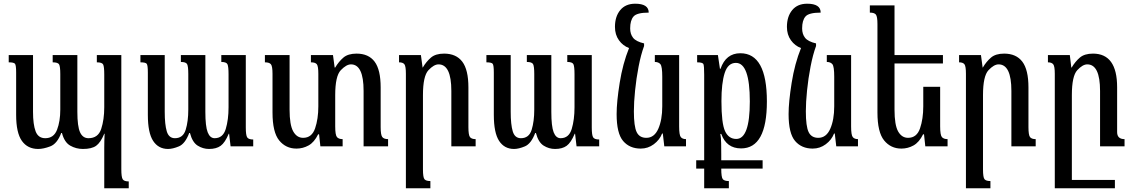

<svg xmlns="http://www.w3.org/2000/svg" viewBox="-20 -789 6103 1035"><path d="M502 -453V-492H634V123Q634 166 641.5 177.5Q649 189 674 189V226H542V8Q542 -11 542.5 -30Q543 -49 544 -68H542Q522 -20 498 -3Q474 14 427 14Q390 14 358.5 -4Q327 -22 314 -72H310Q288 -14 251 0Q214 14 186 14Q129 14 98 -29.5Q67 -73 67 -170V-398Q67 -437 61 -445Q55 -453 27 -453V-492H158V-186Q158 -118 172 -81Q186 -44 224 -44Q270 -44 287.5 -89.5Q305 -135 305 -198V-389Q305 -431 298.5 -442Q292 -453 264 -453V-492H397V-186Q397 -108 411.5 -76Q426 -44 457 -44Q509 -44 525.5 -94Q542 -144 542 -211V-387Q542 -430 536 -441.5Q530 -453 502 -453Z M1173 -455V-492H1305V-102Q1305 -60 1312.5 -48.5Q1320 -37 1345 -37V0H1223L1215 -68H1213Q1193 -20 1169.5 -3Q1146 14 1107 14Q1074 14 1045.5 -4Q1017 -22 1004 -72H1000Q978 -14 944.5 0Q911 14 886 14Q834 14 805.5 -29.5Q777 -73 777 -170V-398Q777 -437 771 -445Q765 -453 737 -453V-492H868V-186Q868 -118 879 -81Q890 -44 923 -44Q967 -44 981 -89.5Q995 -135 995 -198V-390Q995 -432 988.5 -443.5Q982 -455 955 -455V-492H1087V-186Q1087 -108 1099.5 -76Q1112 -44 1137 -44Q1182 -44 1197 -94Q1212 -144 1212 -211V-388Q1212 -431 1206 -443Q1200 -455 1173 -455Z M2032 -318V-104Q2032 -61 2041 -50Q2050 -39 2072 -39V0H1940V-299Q1940 -442 1872 -442Q1847 -442 1817 -410.5Q1787 -379 1787 -276V-108Q1787 -61 1796.5 -50Q1806 -39 1827 -39V0H1707L1700 -65H1695Q1674 -22 1643.5 -5Q1613 12 1578 12Q1521 12 1485 -32Q1449 -76 1449 -183V-391Q1449 -432 1440.5 -442.5Q1432 -453 1408 -453V-492H1541V-198Q1541 -116 1560.5 -81Q1580 -46 1614 -46Q1661 -46 1678.5 -97Q1696 -148 1696 -216V-391Q1696 -432 1688 -442.5Q1680 -453 1656 -453V-492H1775L1784 -425H1787Q1806 -457 1831 -478.5Q1856 -500 1902 -500Q1967 -500 1999.5 -456.5Q2032 -413 2032 -318Z M2505 -104Q2505 -61 2513.5 -50Q2522 -39 2544 -39V0H2413V-299Q2413 -442 2344 -442Q2319 -442 2289.5 -410.5Q2260 -379 2260 -276V124Q2260 168 2268.5 177.5Q2277 187 2300 187V226H2168V-391Q2168 -432 2160 -442.5Q2152 -453 2131 -453V-492H2249L2258 -425H2259Q2278 -457 2303 -478.5Q2328 -500 2374 -500Q2439 -500 2472 -456.5Q2505 -413 2505 -318Z M3038 -455V-492H3170V-102Q3170 -60 3177.5 -48.5Q3185 -37 3210 -37V0H3088L3080 -68H3078Q3058 -20 3034.5 -3Q3011 14 2972 14Q2939 14 2910.5 -4Q2882 -22 2869 -72H2865Q2843 -14 2809.5 0Q2776 14 2751 14Q2699 14 2670.5 -29.5Q2642 -73 2642 -170V-398Q2642 -437 2636 -445Q2630 -453 2602 -453V-492H2733V-186Q2733 -118 2744 -81Q2755 -44 2788 -44Q2832 -44 2846 -89.5Q2860 -135 2860 -198V-390Q2860 -432 2853.5 -443.5Q2847 -455 2820 -455V-492H2952V-186Q2952 -108 2964.5 -76Q2977 -44 3002 -44Q3047 -44 3062 -94Q3077 -144 3077 -211V-388Q3077 -431 3071 -443Q3065 -455 3038 -455Z M3549 -69Q3536 -35 3504.5 -11.5Q3473 12 3434 12Q3374 12 3339 -29Q3304 -70 3304 -174Q3304 -239 3320.5 -342.5Q3337 -446 3371 -530Q3338 -542 3316.5 -572Q3295 -602 3295 -644Q3295 -700 3323.5 -734.5Q3352 -769 3404 -769Q3477 -769 3477 -721Q3413 -721 3395 -700Q3377 -679 3377 -636Q3377 -605 3393 -585Q3409 -565 3452 -555V-541Q3435 -495 3422.5 -430.5Q3410 -366 3403.5 -301.5Q3397 -237 3397 -189Q3397 -108 3412 -77Q3427 -46 3464 -46Q3507 -46 3528.5 -94.5Q3550 -143 3550 -216V-375Q3550 -431 3540 -443Q3530 -455 3510 -455V-492H3641V-108Q3641 -61 3650 -50Q3659 -39 3678 -39V0H3561L3553 -69Z M3869 -244Q3869 -124 3888.5 -82Q3908 -40 3949 -40Q4022 -40 4022 -242Q4022 -450 3947 -450Q3904 -450 3886.5 -395.5Q3869 -341 3869 -244ZM3909 187V226H3776V120H3733V75H3776V-386Q3776 -433 3772 -443Q3768 -453 3738 -453V-492H3850L3861 -418H3864Q3893 -502 3971 -502Q4114 -502 4114 -242Q4114 11 3975 11Q3896 11 3868 -67H3863Q3867 -47 3867.5 -16.5Q3868 14 3868 43V75H4091V120H3868Q3868 167 3876.5 177Q3885 187 3909 187Z M4476 -69Q4463 -35 4431.5 -11.5Q4400 12 4361 12Q4301 12 4266 -29Q4231 -70 4231 -174Q4231 -239 4247.5 -342.5Q4264 -446 4298 -530Q4265 -542 4243.5 -572Q4222 -602 4222 -644Q4222 -700 4250.5 -734.5Q4279 -769 4331 -769Q4404 -769 4404 -721Q4340 -721 4322 -700Q4304 -679 4304 -636Q4304 -605 4320 -585Q4336 -565 4379 -555V-541Q4362 -495 4349.5 -430.5Q4337 -366 4330.5 -301.5Q4324 -237 4324 -189Q4324 -108 4339 -77Q4354 -46 4391 -46Q4434 -46 4455.5 -94.5Q4477 -143 4477 -216V-375Q4477 -431 4467 -443Q4457 -455 4437 -455V-492H4568V-108Q4568 -61 4577 -50Q4586 -39 4605 -39V0H4488L4480 -69Z M4956 -65Q4935 -22 4904.5 -5Q4874 12 4839 12Q4782 12 4746 -32Q4710 -76 4710 -183V-659Q4710 -700 4701.5 -710.5Q4693 -721 4669 -721V-760H4802V-492H5063V-447H4802V-198Q4802 -115 4821.5 -80.5Q4841 -46 4875 -46Q4922 -46 4939.5 -97Q4957 -148 4957 -216V-321H5048V-108Q5048 -61 5057.5 -50Q5067 -39 5088 -39V0H4968L4961 -65Z M5524 -104Q5524 -61 5532.5 -50Q5541 -39 5563 -39V0H5432V-299Q5432 -442 5363 -442Q5338 -442 5308.5 -410.5Q5279 -379 5279 -276V124Q5279 168 5287.5 177.5Q5296 187 5319 187V226H5187V-391Q5187 -432 5179 -442.5Q5171 -453 5150 -453V-492H5268L5277 -425H5278Q5297 -457 5322 -478.5Q5347 -500 5393 -500Q5458 -500 5491 -456.5Q5524 -413 5524 -318Z M5666 226V-391Q5666 -432 5657.5 -442.5Q5649 -453 5629 -453V-492H5747L5755 -425H5757Q5776 -457 5801 -478.5Q5826 -500 5872 -500Q6002 -500 6002 -319V-77Q6002 -39 6042 -39V0H5910V-299Q5910 -442 5841 -442Q5816 -442 5787 -410.5Q5758 -379 5758 -276V181H5990V226Z"/></svg>

Font: Noto Serif Armenian Condensed Regular
Style: Regular
Weight: 400
Width: 3
Designer: Monotype Design Team
Foundry: Monotype Imaging Inc.
Version: Version 1.900